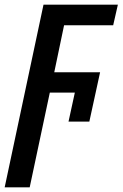

<svg xmlns="http://www.w3.org/2000/svg" viewBox="-62 -561 524 821"><path d="M-42 240H65L151 -165H258L231 -41H320L366 -252H170L212 -453H422L442 -541H124Z"/></svg>

Font: Noto Sans Display SemiCondensed Medium
Style: Italic
Weight: 500
Width: 4
Italic angle: -12°
Designer: Monotype Design Team
Foundry: Monotype Imaging Inc.
Version: Version 1.900